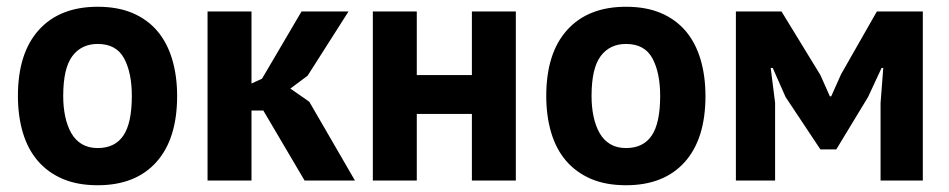

<svg xmlns="http://www.w3.org/2000/svg" viewBox="-20 -534 2806 568"><path d="M33 -250Q33 -377 95 -445.5Q157 -514 269 -514Q329 -514 373 -495Q417 -476 446 -441.5Q475 -407 489.5 -358Q504 -309 504 -250Q504 -123 442.5 -54.5Q381 14 269 14Q209 14 165 -5Q121 -24 91.5 -58.5Q62 -93 47.5 -142Q33 -191 33 -250ZM167 -250Q167 -217 173 -189Q179 -161 191 -140Q203 -119 222.5 -107.5Q242 -96 269 -96Q320 -96 345 -133Q370 -170 370 -250Q370 -319 347 -361.5Q324 -404 269 -404Q221 -404 194 -368Q167 -332 167 -250Z M759 -207H724V0H594V-500H724V-287L755 -301L872 -500H1011L890 -310L839 -272L895 -233L1030 0H881Z M1376 -197H1213V0H1083V-500H1213V-312H1376V-500H1506V0H1376Z M1596 -250Q1596 -377 1658 -445.5Q1720 -514 1832 -514Q1892 -514 1936 -495Q1980 -476 2009 -441.5Q2038 -407 2052.5 -358Q2067 -309 2067 -250Q2067 -123 2005.5 -54.5Q1944 14 1832 14Q1772 14 1728 -5Q1684 -24 1654.5 -58.5Q1625 -93 1610.5 -142Q1596 -191 1596 -250ZM1730 -250Q1730 -217 1736 -189Q1742 -161 1754 -140Q1766 -119 1785.5 -107.5Q1805 -96 1832 -96Q1883 -96 1908 -133Q1933 -170 1933 -250Q1933 -319 1910 -361.5Q1887 -404 1832 -404Q1784 -404 1757 -368Q1730 -332 1730 -250Z M2585 -229 2593 -333H2588L2548 -247L2454 -92H2407L2304 -247L2266 -333H2260L2273 -230V0H2157V-500H2292L2407 -312L2435 -249H2439L2468 -314L2574 -500H2710V0H2585Z"/></svg>

Font: PTSans
Style: Bold
Weight: 700
Designer: A.Korolkova, O.Umpeleva, V.Yefimov
Foundry: ParaType Ltd
Version: Version 2.003W OFL